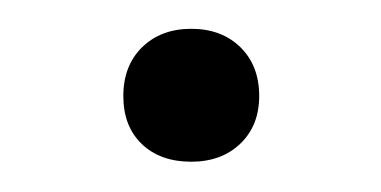

<svg xmlns="http://www.w3.org/2000/svg" viewBox="-20 -344 258 130"><path d="M63.5 -279Q63.5 -299.5 76.2 -312Q89 -324.5 109.5 -324.5Q130 -324.5 142.8 -312Q155.5 -299.5 155.5 -279Q155.5 -259 142.8 -246.8Q130 -234.5 109.5 -234.5Q88.5 -234.5 76 -246.5Q63.5 -258.5 63.5 -279Z"/></svg>

Font: Encode Sans Light
Style: Regular
Weight: 300
Designer: Multiple Designers
Foundry: Impallari Type
Version: Version 2.000